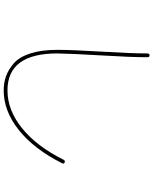

<svg xmlns="http://www.w3.org/2000/svg" viewBox="85 -875 830 1040"><g transform="rotate(90 500.0 -355.0)"><path d="M469.7 40Q427.7 40 392.6 27.3Q357.4 14.6 323.2 -14.6Q289.1 -43.9 269.5 -104Q250 -164.1 250 -250Q250 -329.1 259.8 -493.2Q269.5 -651.4 269.5 -739.3Q269.5 -750 279.8 -750Q290 -750 290 -739.3Q290 -649.4 280.3 -491.2Q270.5 -327.1 269.5 -250Q269.5 19.5 469.7 19.5Q577.1 19.5 675.3 -60.1Q773.4 -139.6 845.7 -285.2Q850.6 -293.9 860.4 -290Q869.1 -285.2 864.3 -276.4Q788.1 -125 685.1 -42.5Q582 40 469.7 40Z"/></g></svg>

Font: Rounded-X Mgen+ 2m thin
Style: Regular
Weight: 100
Designer: [Source Han Sans]
Ryoko NISHIZUKA  (kana & ideographs); Paul D. Hunt (Latin, Greek & Cyrillic); Wenlong ZHANG  (bopomofo
Version: Version 1.059.20150602